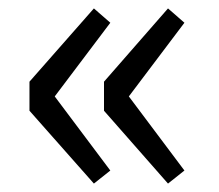

<svg xmlns="http://www.w3.org/2000/svg" viewBox="-20 -510 519 456"><path d="M203 -74 50 -247V-316L203 -490L242 -456L110 -281L242 -105ZM379 -74 227 -247V-316L379 -490L418 -456L286 -281L418 -105Z"/></svg>

Font: Noto Sans HK Thin
Style: Regular
Weight: 400
Version: Version 2.004-H2;hotconv 1.0.118;makeotfexe 2.5.65603